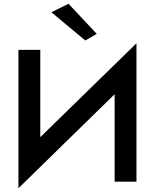

<svg xmlns="http://www.w3.org/2000/svg" viewBox="-20 -965 823 1020"><path d="M78 35 700 -573 705 -735 83 -128ZM194 -98V-700H78V35ZM705 0V-735L589 -600V0ZM344 -945 253 -900 433 -750 494 -785Z"/></svg>

Font: NM-font
Style: Medium
Weight: 500
Designer: ""
Foundry: ""
Version: ""